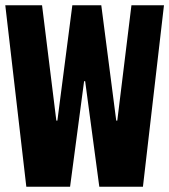

<svg xmlns="http://www.w3.org/2000/svg" viewBox="-20 -706 640 726"><path d="M79.5 0 0 -686H139L193 -250H197L253.5 -686H363L419.5 -250H423.5L477 -686H600L520.5 0H355.5L302 -399H298L245 0Z"/></svg>

Font: Chivo Mono Medium
Style: Regular
Weight: 500
Monospace: yes
Designer: Hector Gatti
Foundry: Omnibus-Type
Version: Version 1.008